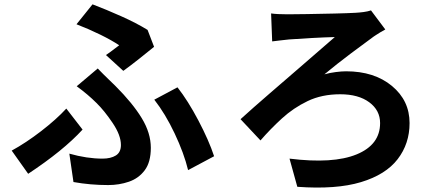

<svg xmlns="http://www.w3.org/2000/svg" viewBox="-20 -814 2040 886"><path d="M549 -487 469 -560Q491 -575 510 -590Q522 -599 530 -605Q496 -628 443 -654Q390 -680 333 -702L407 -794Q470 -770 539.5 -739Q609 -708 661 -676L691 -598Q668 -579 624.5 -544.5Q581 -510 549 -487ZM319 26 300 -105Q381 -82 453 -82Q491 -82 514.5 -96.5Q538 -111 538 -145Q538 -190 499.5 -247Q461 -304 425 -339Q386 -378 334 -416L431 -498Q457 -471 481 -448Q497 -433 512 -418Q592 -338 634 -269Q676 -200 676 -132Q676 -66 648 -28.5Q620 9 575 24.5Q530 40 479 40Q397 40 319 26ZM968 -93 848 -29Q829 -107 786 -198Q743 -289 692 -354L799 -411Q847 -350 895.5 -258Q944 -166 968 -93ZM361 -216Q272 -119 110 -12L34 -119Q100 -155 170 -209Q240 -263 286 -313Z M1231 -752Q1258 -748 1307 -748Q1334 -748 1396.5 -749Q1459 -750 1522.5 -751.5Q1586 -753 1621 -755Q1639 -756 1658 -758.5Q1677 -761 1692 -766L1758 -678Q1734 -665 1713 -651Q1708 -648 1704 -645Q1660 -613 1598 -566.5Q1536 -520 1477 -471Q1502 -478 1529.5 -481.5Q1557 -485 1577 -485Q1707 -485 1788.5 -417.5Q1870 -350 1870 -246Q1870 -151 1815 -79.5Q1760 -8 1645.5 26.5Q1531 61 1352 48L1316 -82Q1517 -57 1625.5 -101.5Q1734 -146 1734 -246Q1734 -305 1684 -342Q1634 -379 1550 -379Q1465 -379 1399.5 -347.5Q1334 -316 1281 -267.5Q1228 -219 1182 -166L1090 -264Q1146 -315 1223 -381.5Q1300 -448 1374 -512Q1474 -598 1525 -643Q1481 -642 1417 -638.5Q1353 -635 1314 -632Q1295 -630 1273.5 -627.5Q1252 -625 1236 -623Z"/></svg>

Font: Source Han Sans CN Bold
Style: Bold
Weight: 700
Designer: Ryoko NISHIZUKA 西塚涼子 (kana & ideographs); Paul D. Hunt (Latin, Greek & Cyrillic); Wenlong ZHANG 张文龙 (bopomofo); Sandoll 
Foundry: Adobe Systems Incorporated
Version: Version 1.00;May 30, 2023;FontCreator 11.5.0.2422 32-bit